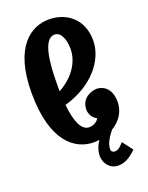

<svg xmlns="http://www.w3.org/2000/svg" viewBox="-141 -646 684 890"><g transform="rotate(-20 200.5 -200.5)"><path d="M337 76C325 90 312 106 293 106C283 106 275 100 275 89C275 59 297 28 315 6C356 -18 383 -59 383 -105C383 -182 334 -196 312 -196C291 -196 234 -182 234 -120C234 -120 234 -83 268 -67C254 -40 220 -40 220 -40C180 -40 159 -94 151 -175C296 -216 374 -319 374 -413C374 -517 301 -574 213 -574C125 -574 22 -508 22 -280C22 -38 125 33 217 33C226 33 234 32 243 31C224 59 219 85 219 102C219 139 246 173 285 173C319 173 345 157 376 127ZM262 -412C262 -342 214 -280 147 -244V-280C147 -394 161 -499 214 -499C245 -499 262 -459 262 -412Z"/></g></svg>

Font: Rum Raisin
Style: Regular
Weight: 400
Designer: Astigmatic (AOETI)
Foundry: Astigmatic (AOETI)
Version: Version 1.000